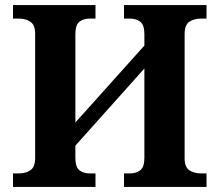

<svg xmlns="http://www.w3.org/2000/svg" viewBox="-20 -734 863 754"><path d="M31 0V-53H54Q81 -53 99.5 -65.5Q118 -78 118 -114V-602Q118 -636 99.5 -648.5Q81 -661 54 -661H31V-714H355V-661H333Q307 -661 291.5 -648.5Q276 -636 276 -600V-253L547 -555V-600Q547 -636 531 -648.5Q515 -661 490 -661H467V-714H791V-661H769Q742 -661 723.5 -648.5Q705 -636 705 -600V-112Q705 -78 723.5 -65.5Q742 -53 769 -53H791V0H467V-53H490Q515 -53 531 -65.5Q547 -78 547 -114V-465L276 -162V-114Q276 -78 291.5 -65.5Q307 -53 333 -53H355V0Z"/></svg>

Font: Noto Serif
Style: Bold
Weight: 700
Designer: Monotype Design Team
Foundry: Monotype Imaging Inc.
Version: Version 2.014